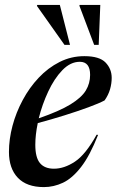

<svg xmlns="http://www.w3.org/2000/svg" viewBox="-20 -752 476 783"><path d="M380 -202Q346.5 -117 310.5 -70.8Q274.5 -24.5 236.8 -6.8Q199 11 159 11Q89 11 52.8 -27Q16.5 -65 16.5 -132.5Q16.5 -184.5 31 -239Q45.5 -293.5 72.8 -344.2Q100 -395 138 -435.2Q176 -475.5 223 -499.2Q270 -523 324 -523Q385.5 -523 410.5 -497Q435.5 -471 435.5 -434.5Q435.5 -411.5 428.8 -388Q422 -364.5 406.5 -342.5Q384 -330.5 340.5 -314.5Q297 -298.5 242.8 -281.5Q188.5 -264.5 134 -250Q124 -202 124 -161.5Q124 -109.5 143 -86.8Q162 -64 200 -64Q242 -64 285.5 -92.8Q329 -121.5 374 -202.5ZM305.5 -500Q267.5 -500 234.5 -466Q201.5 -432 176.8 -379Q152 -326 138 -269.5Q222 -298.5 267.2 -326.2Q312.5 -354 330 -383Q347.5 -412 347.5 -446.5Q347.5 -500 305.5 -500ZM265.5 -569H243L130.5 -728L132 -732H224ZM382.5 -569H364L304 -728L304.5 -732H389Z"/></svg>

Font: Newsreader Display Medium
Style: Italic
Weight: 500
Italic angle: -17°
Designer: Hugues Gentile
Foundry: Production Type
Version: Version 1.001